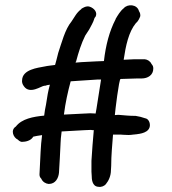

<svg xmlns="http://www.w3.org/2000/svg" viewBox="-20 -703 663 739"><path d="M41 -216C19 -202 32 -173 48 -166C50 -164 56 -158 63 -157H65C78 -157 99 -161 108 -177C116 -179 128 -181 142 -183C136 -139 136 -103 133 -52L132 -32C132 -26 133 -21 139 -15C144 -3 156 4 167 5H168C194 5 205 -18 207 -38C210 -82 211 -112 213 -149V-150C213 -163 215 -178 217 -195V-197C245 -199 277 -200 306 -202C314 -202 323 -203 330 -203C334 -202 337 -202 339 -202H341C338 -165 334 -124 332 -84V-42L333 -26C333 -15 334 15 359 16C370 18 382 13 388 5C398 -7 407 -26 407 -48C407 -53 408 -58 408 -65C408 -105 412 -144 415 -185H444C448 -185 451 -184 459 -184C469 -183 481 -183 493 -185C497 -185 502 -186 502 -186H504C517 -188 557 -191 557 -222C557 -229 553 -246 538 -248C527 -252 515 -255 502 -257H500C477 -257 461 -259 436 -261H435C430 -261 426 -260 422 -260C423 -274 438 -399 444 -399C466 -400 487 -400 508 -401H525C549 -401 570 -414 570 -439C570 -446 569 -450 563 -457C558 -468 547 -474 537 -475H498C484 -474 472 -474 456 -473C464 -527 475 -580 503 -614C511 -620 517 -632 520 -641V-644C520 -649 519 -654 515 -660C508 -687 471 -689 456 -671C443 -661 432 -642 425 -630V-629C401 -583 387 -529 380 -468C373 -468 362 -467 355 -467H354C327 -465 300 -465 271 -462C271 -463 272 -465 272 -466H273V-467C282 -501 293 -536 308 -566L323 -589C329 -601 339 -616 344 -634L348 -639C356 -655 343 -671 326 -677C312 -682 298 -672 293 -669V-668C274 -654 267 -637 255 -620C230 -590 217 -537 204 -499L201 -487C199 -477 195 -465 192 -453C179 -451 164 -450 151 -447C126 -442 66 -436 65 -394C64 -387 66 -379 72 -371C95 -338 140 -373 151 -373H154C159 -375 164 -376 172 -377C166 -356 161 -329 157 -300C154 -287 152 -274 150 -258C108 -254 64 -246 41 -216ZM226 -262C232 -309 241 -349 252 -390L281 -392C307 -394 331 -395 357 -397H369C367 -387 349 -266 348 -266C343 -266 336 -267 327 -267C320 -267 313 -266 307 -266H306C281 -264 253 -264 226 -262Z"/></svg>

Font: Scribbler
Style: ExBd
Weight: 800
Designer: Mew Too
Foundry: Cannot Into Space Fonts
Version: Version 1.001